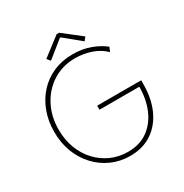

<svg xmlns="http://www.w3.org/2000/svg" viewBox="-200 -1043 1156 1207"><g transform="rotate(-30 377.5 -439.5)"><path d="M400.4 7.8Q327.6 7.8 265.4 -20Q203.1 -47.9 157 -97.7Q110.8 -147.5 85.2 -214.6Q59.6 -281.7 59.6 -360.4Q59.6 -439.9 84.5 -506.8Q109.4 -573.7 155 -623.3Q200.7 -672.9 263.7 -700.2Q326.7 -727.5 402.3 -727.5Q475.1 -727.5 533.7 -705.1Q592.3 -682.6 627.9 -652.3L614.3 -621.1Q577.1 -658.7 521.2 -678.5Q465.3 -698.2 404.3 -698.2Q313 -698.2 242.2 -653.6Q171.4 -608.9 131.1 -532.2Q90.8 -455.6 90.8 -359.4Q90.8 -285.2 114.7 -223.1Q138.7 -161.1 181.2 -116Q223.6 -70.8 279.8 -46.1Q335.9 -21.5 400.4 -21.5Q487.3 -21.5 546.1 -64.9Q605 -108.4 635 -180.9Q665 -253.4 665 -340.8H376V-370.1H695.3V-343.8Q695.3 -237.8 659.2 -158.7Q623 -79.6 556.9 -35.9Q490.7 7.8 400.4 7.8ZM265.6 -759.8 246.1 -784.2 379.9 -886.7H398.4L529.3 -784.2L509.8 -759.8L392.6 -856.4H385.7Z"/></g></svg>

Font: Reddit Sans ExtraLight
Style: Regular
Weight: 250
Designer: Stephen Hutchings
Foundry: Reddit
Version: Version 1.014